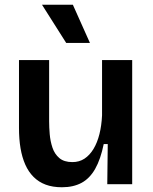

<svg xmlns="http://www.w3.org/2000/svg" viewBox="-20 -776 645 809"><path d="M241 13Q202 13 172.5 2Q143 -9 121.5 -30.5Q100 -52 86.5 -82.5Q73 -113 66.5 -151.5Q60 -190 60 -237V-523H187V-265Q187 -240 189.5 -210.5Q192 -181 201 -154Q210 -127 230 -110Q250 -93 285 -93Q314 -93 336 -107.5Q358 -122 374 -148.5Q390 -175 399 -211Q408 -247 410 -290V-523H537V-218V0H432L434 -169H417Q404 -105 381 -64.5Q358 -24 323.5 -5.5Q289 13 241 13ZM259 -595 157 -756H287L359 -595Z"/></svg>

Font: Bricolage Grotesque 48pt Condensed ExtraBold SemiBold
Style: Regular
Weight: 600
Version: Version 1.000;gftools[0.9.30]